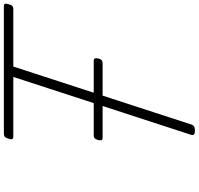

<svg xmlns="http://www.w3.org/2000/svg" viewBox="-38 -1000 1052 1017"><g transform="rotate(-90 488.5 -492.0)"><path d="M304 14Q277 14 282 -5L589 -948H274Q262 -948 259.5 -954Q257 -960 262 -974Q266 -988 272 -993Q278 -998 289 -998H962Q975 -998 976.5 -992Q978 -986 974 -973Q971 -959 965 -953.5Q959 -948 947 -948H644L337 -5Q334 5 326.5 9.5Q319 14 304 14ZM268 -475Q256 -475 254 -481.5Q252 -488 255 -499Q258 -510 263 -516Q268 -522 281 -522H672Q686 -522 687.5 -515Q689 -508 687 -498Q684 -487 678.5 -481Q673 -475 660 -475Z"/></g></svg>

Font: Playwrite RO ExtraLight
Style: Regular
Weight: 250
Version: Version 1.002